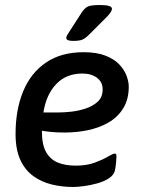

<svg xmlns="http://www.w3.org/2000/svg" viewBox="-20 -738 579 765"><path d="M271 -575Q244 -575 244 -587Q244 -592 248 -598.5Q252 -605 259 -616L306 -689Q316 -704 328 -711Q340 -718 379 -718Q426 -718 426 -703Q426 -689 394 -659L336 -601Q321 -586 309 -580.5Q297 -575 271 -575ZM313 -530Q366 -530 401 -516Q436 -502 456 -480.5Q476 -459 484.5 -435.5Q493 -412 493 -393Q493 -342 471 -306.5Q449 -271 412.5 -250Q376 -229 331 -219.5Q286 -210 239 -210Q209 -210 187 -212Q165 -214 147 -217V-214Q147 -161 164 -131.5Q181 -102 211 -90Q241 -78 282 -78Q325 -78 357.5 -90Q390 -102 410 -114Q430 -126 437 -126Q440 -126 442 -124.5Q444 -123 444 -113Q444 -107 442.5 -90.5Q441 -74 438 -59Q434 -41 414.5 -28Q395 -15 368 -7.5Q341 0 315 3.5Q289 7 271 7Q227 7 186 -3Q145 -13 112.5 -36.5Q80 -60 61 -101Q42 -142 42 -204Q42 -301 72.5 -374.5Q103 -448 163.5 -489Q224 -530 313 -530ZM308 -445Q244 -445 204 -403Q164 -361 153 -290H217Q235 -290 263.5 -293Q292 -296 321 -305.5Q350 -315 369.5 -333Q389 -351 389 -382Q389 -411 366.5 -428Q344 -445 308 -445Z"/></svg>

Font: Asap Medium
Style: Italic
Weight: 500
Italic angle: -6°
Designer: Pablo Cosgaya
Foundry: Omnibus-Type
Version: Version 3.001; ttfautohint (v1.8.3)